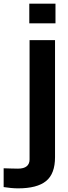

<svg xmlns="http://www.w3.org/2000/svg" viewBox="-114 -820 370 1052"><path d="M46.5 -692V-800H190V-692ZM-15 212Q-33 212 -54.2 210Q-75.5 208 -94 205V102Q-79.5 102.5 -55.8 103.2Q-32 104 -15.5 104Q16.5 104 32.2 91Q48 78 48 54V-600H187.5V41Q187.5 132.5 138.2 172.2Q89 212 -15 212Z"/></svg>

Font: Big Shoulders Thin ExtraBold
Style: Regular
Weight: 800
Version: Version 2.002